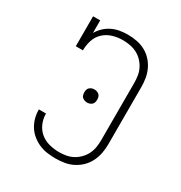

<svg xmlns="http://www.w3.org/2000/svg" viewBox="-175 -870 950 1005"><g transform="rotate(30 300.0 -367.5)"><path d="M303 8Q278 8 252.5 4.5Q227 1 204 -9Q181 -19 161 -35Q141 -51 127.5 -72Q114 -93 107 -118Q100 -143 100 -168Q100 -169 100 -169.5Q100 -170 100 -171H143Q143 -170 143 -169.5Q143 -169 143 -169Q143 -139 155.5 -110.5Q168 -82 191 -63.5Q214 -45 243.5 -37.5Q273 -30 303 -30Q325 -30 346.5 -34Q368 -38 387 -48.5Q406 -59 421.5 -75Q437 -91 446.5 -110.5Q456 -130 459.5 -151.5Q463 -173 463 -195V-540Q463 -562 459.5 -584Q456 -606 446 -625.5Q436 -645 420.5 -661Q405 -677 385.5 -687Q366 -697 344 -701Q322 -705 300 -705Q269 -705 239 -696Q209 -687 186.5 -666Q164 -645 154.5 -615Q145 -585 145 -554H102V-735H145V-659Q157 -680 175 -697Q193 -714 215 -724.5Q237 -735 261 -739Q285 -743 309 -743Q336 -743 362.5 -738Q389 -733 413 -720.5Q437 -708 455.5 -688Q474 -668 485.5 -644Q497 -620 501.5 -593.5Q506 -567 506 -540V-195Q506 -168 501 -141Q496 -114 484 -89.5Q472 -65 452.5 -45.5Q433 -26 408.5 -13.5Q384 -1 357 3.5Q330 8 303 8ZM300 -328Q292 -328 284.5 -330.5Q277 -333 271 -338.5Q265 -344 263 -352Q261 -360 261 -368Q261 -375 263 -383Q265 -391 271 -396.5Q277 -402 284.5 -404.5Q292 -407 300 -407Q308 -407 315.5 -404.5Q323 -402 329 -396.5Q335 -391 337 -383Q339 -375 339 -368Q339 -360 337 -352Q335 -344 329 -338.5Q323 -333 315.5 -330.5Q308 -328 300 -328Z"/></g></svg>

Font: Iosevka Curly Slab XLtEx
Style: Regular
Weight: 200
Width: 7
Monospace: yes
Designer: Belleve Invis
Foundry: Belleve Invis
Version: Version 11.1.0; ttfautohint (v1.8.3)